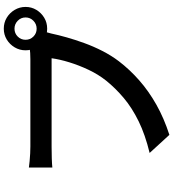

<svg xmlns="http://www.w3.org/2000/svg" viewBox="31 -918 937 1040"><g transform="rotate(-90 500.0 -398.5)"><path d="M804 -729Q804 -704 821.5 -686.5Q839 -669 864 -669Q889 -669 907 -686.5Q925 -704 925 -729Q925 -754 907 -771.5Q889 -789 864 -789Q839 -789 821.5 -771.5Q804 -754 804 -729ZM747 -729Q747 -761 763 -788Q779 -815 805.5 -831Q832 -847 864 -847Q897 -847 923.5 -831Q950 -815 966 -788Q982 -761 982 -729Q982 -697 966 -670.5Q950 -644 923.5 -628Q897 -612 864 -612Q832 -612 805.5 -628Q779 -644 763 -670.5Q747 -697 747 -729ZM858 -653Q852 -640 847 -623Q842 -606 838 -590Q830 -552 817 -506Q804 -460 786 -410.5Q768 -361 743.5 -313Q719 -265 688 -224Q643 -165 584.5 -113.5Q526 -62 452.5 -20.5Q379 21 289 50L191 -57Q290 -81 362.5 -116.5Q435 -152 488.5 -197Q542 -242 583 -293Q617 -336 641.5 -388Q666 -440 682 -492Q698 -544 704 -588Q689 -588 653 -588Q617 -588 569 -588Q521 -588 468.5 -588Q416 -588 367 -588Q318 -588 280.5 -588Q243 -588 225 -588Q192 -588 161.5 -587Q131 -586 112 -584V-711Q127 -709 147 -707Q167 -705 188.5 -704Q210 -703 226 -703Q240 -703 270.5 -703Q301 -703 340.5 -703Q380 -703 424.5 -703Q469 -703 512.5 -703Q556 -703 594.5 -703Q633 -703 660.5 -703Q688 -703 699 -703Q713 -703 732.5 -704Q752 -705 770 -710Z"/></g></svg>

Font: Noto Sans TC SemiBold
Style: Regular
Weight: 600
Designer: Ryoko NISHIZUKA  (kana, bopomofo & ideographs); Paul D. Hunt (Latin, Greek & Cyrillic); Sandoll Communications , Soo-you
Foundry: Adobe
Version: Version 2.004-H2;hotconv 1.0.118;makeotfexe 2.5.65603